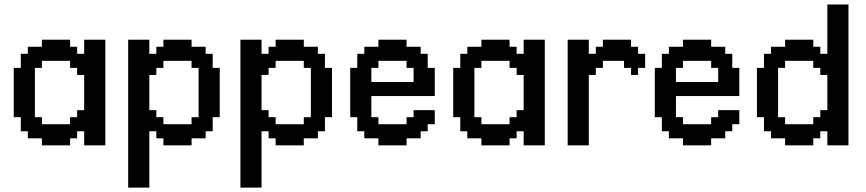

<svg xmlns="http://www.w3.org/2000/svg" viewBox="-20 -645 3843 852"><path d="M291 -93.8V-125H322.3V-156.2H353.5V-312.5H322.3V-343.8H291V-375H166V-343.8H134.8V-125H166V-93.8ZM166 0V-31.2H103.5V-62.5H72.3V-125H41V-343.8H72.3V-406.2H103.5V-437.5H166V-468.8H291V-437.5H322.3V-406.2H353.5V-468.8H447.3V0H353.5V-62.5H322.3V-31.2H291V0Z M830.1 -93.8V-125H861.3V-343.8H830.1V-375H705.1V-343.8H673.8V-312.5H642.6V-156.2H673.8V-125H705.1V-93.8ZM548.8 187.5V-468.8H642.6V-406.2H673.8V-437.5H705.1V-468.8H830.1V-437.5H892.6V-406.2H923.8V-343.8H955.1V-125H923.8V-62.5H892.6V-31.2H830.1V0H705.1V-31.2H673.8V-62.5H642.6V187.5Z M1328.1 -93.8V-125H1359.4V-343.8H1328.1V-375H1203.1V-343.8H1171.9V-312.5H1140.6V-156.2H1171.9V-125H1203.1V-93.8ZM1046.9 187.5V-468.8H1140.6V-406.2H1171.9V-437.5H1203.1V-468.8H1328.1V-437.5H1390.6V-406.2H1421.9V-343.8H1453.1V-125H1421.9V-62.5H1390.6V-31.2H1328.1V0H1203.1V-31.2H1171.9V-62.5H1140.6V187.5Z M1815.4 -281.2V-343.8H1784.2V-375H1659.2V-343.8H1627.9V-281.2ZM1659.2 0V-31.2H1596.7V-62.5H1565.4V-125H1534.2V-343.8H1565.4V-406.2H1596.7V-437.5H1659.2V-468.8H1784.2V-437.5H1846.7V-406.2H1877.9V-343.8H1909.2V-218.8H1627.9V-125H1659.2V-93.8H1784.2V-125H1815.4V-156.2H1909.2V-93.8H1877.9V-62.5H1846.7V-31.2H1784.2V0Z M2241.2 -93.8V-125H2272.5V-156.2H2303.7V-312.5H2272.5V-343.8H2241.2V-375H2116.2V-343.8H2085V-125H2116.2V-93.8ZM2116.2 0V-31.2H2053.7V-62.5H2022.5V-125H1991.2V-343.8H2022.5V-406.2H2053.7V-437.5H2116.2V-468.8H2241.2V-437.5H2272.5V-406.2H2303.7V-468.8H2397.5V0H2303.7V-62.5H2272.5V-31.2H2241.2V0Z M2499 0V-468.8H2592.8V-406.2H2624V-437.5H2655.3V-468.8H2780.3V-437.5H2811.5V-406.2H2842.8V-343.8H2811.5V-312.5H2780.3V-343.8H2749V-375H2655.3V-343.8H2624V-312.5H2592.8V0Z M3167 -281.2V-343.8H3135.7V-375H3010.7V-343.8H2979.5V-281.2ZM3010.7 0V-31.2H2948.2V-62.5H2917V-125H2885.7V-343.8H2917V-406.2H2948.2V-437.5H3010.7V-468.8H3135.7V-437.5H3198.2V-406.2H3229.5V-343.8H3260.7V-218.8H2979.5V-125H3010.7V-93.8H3135.7V-125H3167V-156.2H3260.7V-93.8H3229.5V-62.5H3198.2V-31.2H3135.7V0Z M3588.9 -93.8V-125H3620.1V-156.2H3651.4V-312.5H3620.1V-343.8H3588.9V-375H3463.9V-343.8H3432.6V-125H3463.9V-93.8ZM3463.9 0V-31.2H3401.4V-62.5H3370.1V-125H3338.9V-343.8H3370.1V-406.2H3401.4V-437.5H3463.9V-468.8H3588.9V-437.5H3620.1V-406.2H3651.4V-625H3745.1V0H3651.4V-62.5H3620.1V-31.2H3588.9V0Z"/></svg>

Font: Terminal Grotesque
Style: Regular
Weight: 400
Designer: Raphaël Bastide
Foundry: http://raphaelbastide.com
Version: Version 1.0